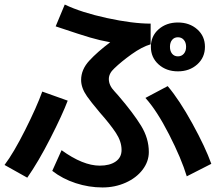

<svg xmlns="http://www.w3.org/2000/svg" viewBox="-29 -804 950 845"><path d="M611 -373 709 -425Q760 -365 817.5 -260.5Q875 -156 901 -83L793 -28Q769 -107 715 -212.5Q661 -318 611 -373ZM410 -75Q454 -75 480 -93Q506 -111 506 -144Q506 -181 481.5 -218.5Q457 -256 411 -308Q369 -358 354 -380Q328 -417 328 -452Q328 -498 364 -537Q400 -576 456 -618Q411 -626 367 -639Q323 -652 240 -680L216 -688L256 -784Q329 -749 442 -724.5Q555 -700 634 -700V-609Q596 -598 550.5 -565.5Q505 -533 474 -503Q450 -481 450 -456Q450 -428 475 -402L492 -383Q558 -306 592 -250.5Q626 -195 626 -135Q626 -93 598.5 -57Q571 -21 524 0Q477 21 422 21Q362 21 304 2Q246 -17 201 -52L242 -143Q336 -75 410 -75ZM754 -490Q703 -490 669 -520.5Q635 -551 635 -598Q635 -645 669 -675Q703 -705 754 -705Q805 -705 839 -675Q873 -645 873 -598Q873 -551 839 -520.5Q805 -490 754 -490ZM790 -598Q790 -617 780 -628.5Q770 -640 754 -640Q738 -640 728.5 -628.5Q719 -617 719 -598Q719 -579 728.5 -567.5Q738 -556 754 -556Q770 -556 780 -567.5Q790 -579 790 -598ZM157 -401 269 -361Q246 -300 193 -196Q140 -92 91 -22L-9 -78Q31 -131 82 -232.5Q133 -334 157 -401Z"/></svg>

Font: 카카오 큰글씨 ExtraBold
Style: Regular
Weight: 800
Designer: Park Young-rak; Lee Sang-min; Kim Jung-jin; Min Bon; Park Min-gyu;
Foundry: Kakao Corporation
Version: Version 2.003